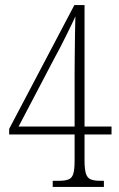

<svg xmlns="http://www.w3.org/2000/svg" viewBox="-20 -734 469 754"><path d="M187 0V-24H211Q236 -24 249.5 -29.5Q263 -35 268 -52Q273 -69 273 -104V-206H16V-228L272 -714H312V-237H418V-206H312V-104Q312 -69 317.5 -52Q323 -35 336.5 -29.5Q350 -24 375 -24H388V0ZM53 -237H273V-444Q273 -473 273.5 -514Q274 -555 274.5 -597Q275 -639 276 -670Q273 -662 263 -641.5Q253 -621 240.5 -595.5Q228 -570 215.5 -546Q203 -522 194 -506Z"/></svg>

Font: Noto Serif Myanmar ExtraCondensed ExtraLight
Style: Regular
Weight: 200
Width: 2
Designer: Ben Mitchell and the Monotype Design Team
Foundry: Monotype Imaging Inc.
Version: Version 2.106; ttfautohint (v1.8.4.7-5d5b)